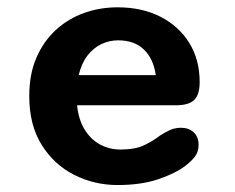

<svg xmlns="http://www.w3.org/2000/svg" viewBox="-20 -508 659 538"><path d="M309.5 10.5Q244.5 10.5 188 -18Q131.5 -46.5 96.8 -102Q62 -157.5 62 -239Q62 -300.5 82.2 -346.8Q102.5 -393 137 -424.5Q171.5 -456 216 -471.8Q260.5 -487.5 309.5 -487.5Q378 -487.5 429.8 -461Q481.5 -434.5 510.5 -387.5Q539.5 -340.5 539.5 -277.5Q539.5 -243 524.2 -228Q509 -213 473 -213H196Q200 -173 217 -145.2Q234 -117.5 260.2 -103.2Q286.5 -89 318 -89Q359 -89 384.2 -101.2Q409.5 -113.5 427.5 -127.5Q441.5 -137 456 -143.5Q470.5 -150 487 -150Q509 -150 522.8 -137.2Q536.5 -124.5 536.5 -102Q536.5 -82.5 526 -69Q515.5 -55.5 499 -43Q469.5 -21 421.8 -5.2Q374 10.5 309.5 10.5ZM200.5 -297.5H416.5Q410 -343.5 383.2 -369.2Q356.5 -395 311 -395Q286.5 -395 264.2 -384.5Q242 -374 225.2 -352.5Q208.5 -331 200.5 -297.5Z"/></svg>

Font: Sono ExtraLight Monospace SemiBold
Style: Regular
Weight: 600
Version: Version 2.112